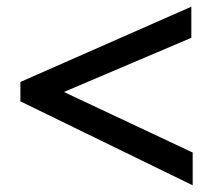

<svg xmlns="http://www.w3.org/2000/svg" viewBox="-20 -595 640 574"><path d="M556 -41 41 -292V-350L552 -575V-482L171 -320L556 -139Z"/></svg>

Font: Inconsolata Expanded SemiBold
Style: Regular
Weight: 600
Width: 7
Monospace: yes
Designer: Raph Levien, Cyreal, Brenton Simpson
Foundry: Raph Levien, Cyreal, Google
Version: Version 3.001; ttfautohint (v1.8.2.53-6de2)